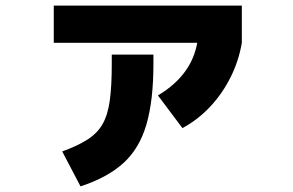

<svg xmlns="http://www.w3.org/2000/svg" viewBox="-20 -603 1040 682"><path d="M201 -65Q256 -85 291 -107.5Q326 -130 344.5 -162.5Q363 -195 370 -246Q377 -297 377 -376V-409H525V-376Q525 -246 500 -160.5Q475 -75 418 -23.5Q361 28 266 59ZM541 -264Q605 -302 641 -354Q677 -406 684 -474L839 -451Q828 -386 798.5 -327.5Q769 -269 725.5 -223Q682 -177 628 -148ZM171 -451V-583H839V-451Z"/></svg>

Font: M PLUS 2 ExtraBold
Style: Regular
Weight: 800
Version: Version 1.001